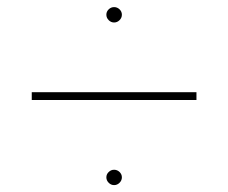

<svg xmlns="http://www.w3.org/2000/svg" viewBox="-20 -649 645 543"><path d="M69.8 -388.2H535.6V-366.2H69.8ZM287.4 -132.1Q280.8 -138.7 280.8 -147.5Q280.8 -156.2 287.4 -162.6Q293.9 -168.9 302.7 -168.9Q311.5 -168.9 318.1 -162.6Q324.7 -156.2 324.7 -147.5Q324.7 -138.7 318.1 -132.1Q311.5 -125.5 302.7 -125.5Q293.9 -125.5 287.4 -132.1ZM318.1 -592Q311.5 -585.4 302.7 -585.4Q293.9 -585.4 287.4 -592Q280.8 -598.6 280.8 -607.4Q280.8 -616.2 287.4 -622.6Q293.9 -628.9 302.7 -628.9Q311.5 -628.9 318.1 -622.6Q324.7 -616.2 324.7 -607.4Q324.7 -598.6 318.1 -592Z"/></svg>

Font: Spartan MB Thin
Style: Regular
Weight: 100
Designer: Matt Bailey, Mirko Velimirovic
Foundry: Matt Bailey
Version: Version 1.005